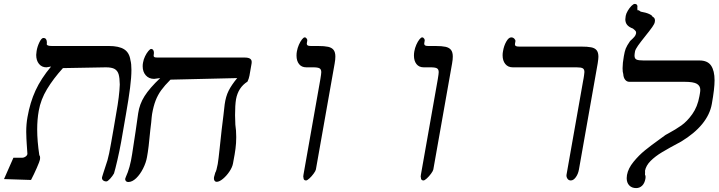

<svg xmlns="http://www.w3.org/2000/svg" viewBox="-52 -915 3672 981"><path d="M567 -190Q559 -145.5 547.8 -97Q536.5 -48.5 530.5 -29Q523.5 -16 510.8 -2Q498 12 491.5 12Q481 12 474.2 6Q467.5 0 469.5 -10Q469.5 -11 475.5 -29.5Q484.5 -57 487 -65Q498 -94 505.8 -132.2Q513.5 -170.5 529 -260.5Q533 -285.5 542 -337Q558 -424.5 560 -483Q559.5 -517.5 554 -535.8Q548.5 -554 533.8 -562.5Q519 -571 489 -571L269.5 -567Q220.5 -513 188.2 -459.5Q156 -406 146 -349Q138 -304.5 138 -253.5Q138 -194.5 149 -121.5Q153 -118.5 153 -108.5Q153 -106 152 -99Q150.5 -90.5 136 -57.2Q121.5 -24 106.5 4.5L-31.5 0L16.5 -109H62Q70.5 -109 79 -115.2Q87.5 -121.5 88 -129L86.5 -151Q85.5 -171 84.5 -180.5Q84 -187.5 83 -206.8Q82 -226 82 -241.5Q82 -282 88.5 -317Q101.5 -391.5 129.5 -452.5Q157.5 -513.5 209 -575L185 -571Q161.5 -571 147.2 -588.5Q133 -606 133 -634.5Q133 -640 135 -654Q138.5 -676.5 149.2 -698.8Q160 -721 169.5 -721Q179 -721 183.2 -714.8Q187.5 -708.5 187.5 -698.5L187 -689Q187 -685 193.2 -682.5Q199.5 -680 213 -680H504Q556 -680 582.5 -663Q609 -646 614.5 -607.5Q619.5 -589.5 619.5 -558Q619.5 -520.5 612.5 -465.5Q605.5 -410.5 592 -334Z M587.5 -1 591 -11Q612.5 -57 623 -127L641 -245L654 -336Q660.5 -382.5 686.5 -423.8Q712.5 -465 766.5 -516L735.5 -512Q709 -512 693 -530Q677 -548 677 -576.5Q677 -587.5 679 -596Q681.5 -611.5 689.2 -627.5Q697 -643.5 706 -654.2Q715 -665 720.5 -665Q727 -665 730.8 -659.5Q734.5 -654 734.5 -644.5Q734.5 -642 733.5 -635Q733 -633.5 733 -630.5Q733 -625 737.2 -623Q741.5 -621 752.5 -621H1197.5Q1217 -621 1225.5 -615.2Q1234 -609.5 1234 -598.5Q1234 -593.5 1233.5 -591L1222.5 -528Q1219.5 -512.5 1212.5 -498Q1165 -468 1154 -408Q1149 -378 1149 -326.5Q1149 -302 1150.5 -278Q1155 -249 1155 -214.5Q1155 -183 1151.2 -155Q1147.5 -127 1141.5 -96.5L1138.5 -80Q1135 -60.5 1120.2 -38.5Q1105.5 -16.5 1087 -1.2Q1068.5 14 1055 14Q1048.5 14 1044.8 9.2Q1041 4.5 1041 -3.5Q1041 -7.5 1041.5 -10Q1043 -18 1048 -33Q1054 -41.5 1060.5 -77Q1064.5 -101.5 1070 -154Q1081.5 -265.5 1089.5 -325L1096 -382Q1101.5 -422 1116.2 -451.5Q1131 -481 1160 -516L819 -508Q789 -478 771.5 -453.8Q754 -429.5 743 -401Q732 -372.5 725 -332L723 -316Q721.5 -294 716 -251Q707.5 -156.5 699 -112Q694 -83.5 679 -53.8Q664 -24 643.8 -4.5Q623.5 15 603 15Q595.5 15 591.2 10Q587 5 587.5 -1Z M1659 -597 1562 -49Q1560.5 -41.5 1550.5 -27.8Q1540.5 -14 1529 -3.5Q1517.5 7 1511.5 7Q1505 7 1501.5 3Q1498 -1 1499 -7Q1498.5 -6.5 1498 -8.2Q1497.5 -10 1497.5 -13Q1497.5 -15 1498.5 -22L1583 -500L1585 -511.5Q1589.5 -538.5 1589.5 -546.5Q1589.5 -560.5 1580.8 -565.8Q1572 -571 1548 -571H1513Q1489 -571 1476 -587.5Q1463 -604 1463 -631Q1463 -643 1465 -653Q1468 -670 1475.2 -686.5Q1482.5 -703 1490.8 -713.5Q1499 -724 1505 -724Q1511 -724 1515 -717.8Q1519 -711.5 1518 -708L1516 -696Q1515.5 -694.5 1515.5 -691.5Q1515.5 -686 1519.8 -683Q1524 -680 1536 -680H1573Q1606 -680 1624.8 -675.8Q1643.5 -671.5 1652.5 -659.8Q1661.5 -648 1661.5 -626Q1661.5 -610 1658 -592Z M2259 -597 2162 -49Q2160.5 -41.5 2150.5 -27.8Q2140.5 -14 2129 -3.5Q2117.5 7 2111.5 7Q2105 7 2101.5 3Q2098 -1 2099 -7Q2098.5 -6.5 2098 -8.2Q2097.5 -10 2097.5 -13Q2097.5 -15 2098.5 -22L2183 -500L2185 -511.5Q2189.5 -538.5 2189.5 -546.5Q2189.5 -560.5 2180.8 -565.8Q2172 -571 2148 -571H2113Q2089 -571 2076 -587.5Q2063 -604 2063 -631Q2063 -643 2065 -653Q2068 -670 2075.2 -686.5Q2082.5 -703 2090.8 -713.5Q2099 -724 2105 -724Q2111 -724 2115 -717.8Q2119 -711.5 2118 -708L2116 -696Q2115.5 -694.5 2115.5 -691.5Q2115.5 -686 2119.8 -683Q2124 -680 2136 -680H2173Q2206 -680 2224.8 -675.8Q2243.5 -671.5 2252.5 -659.8Q2261.5 -648 2261.5 -626Q2261.5 -610 2258 -592Z M2842.5 -22 2927 -500 2930 -516Q2930.5 -520 2932.2 -530.5Q2934 -541 2934 -547Q2934 -561 2925.5 -566Q2917 -571 2894 -571H2568Q2543.5 -571 2529.8 -588Q2516 -605 2516 -632.5Q2516 -643.5 2518 -653Q2522.5 -681 2534.8 -702.5Q2547 -724 2560 -724Q2569.5 -724 2576 -717.2Q2582.5 -710.5 2581.5 -704L2579.5 -693Q2579 -691.5 2579 -688Q2579 -682.5 2583.5 -679.8Q2588 -677 2599.5 -677H2916.5Q2950 -677 2968.8 -673.2Q2987.5 -669.5 2996.5 -658.2Q3005.5 -647 3005.5 -625Q3005.5 -615 3002 -592L2906 -49Q2902 -26 2890 -9.5Q2878 7 2864.5 7Q2853 7 2847 -2.5Q2841 -12 2842.5 -22Z M3428 -191.5Q3365 -158 3330.5 -137.2Q3296 -116.5 3272.2 -92.8Q3248.5 -69 3243.5 -42Q3244.5 -42 3243.5 -22Q3246.5 -19 3246.5 -10.5Q3246.5 -8 3245.5 -1Q3241.5 21.5 3228.8 33.8Q3216 46 3198.5 46Q3176 46 3163 32.2Q3150 18.5 3150 -5Q3150 -13 3151.5 -21Q3157.5 -54.5 3184.8 -88Q3212 -121.5 3243.5 -147Q3275 -172.5 3317 -202.5Q3343 -221 3348.5 -225.5Q3349.5 -226 3363 -233.5Q3399.5 -253 3429 -273.8Q3458.5 -294.5 3485.2 -332Q3512 -369.5 3521.5 -423Q3522 -426 3524 -437Q3526 -448 3526 -456Q3526 -476 3509 -486.5Q3492 -497 3445.5 -497H3163.5Q3150.5 -497 3142 -507.8Q3133.5 -518.5 3132.5 -536.5Q3129 -546.5 3129 -566.5Q3129 -592 3135.5 -628Q3139.5 -652 3145 -666.5Q3150.5 -681 3167.5 -705.5Q3182.5 -719 3189.5 -727.2Q3196.5 -735.5 3198 -745Q3199 -752 3195.5 -756.5Q3192 -761 3182 -769Q3161.5 -776.5 3152.2 -788Q3143 -799.5 3143 -816.5Q3143 -821 3145 -834Q3147 -845.5 3155.5 -860Q3164 -874.5 3174.2 -884.8Q3184.5 -895 3191 -895Q3205 -895 3205 -881Q3205 -879 3204 -873Q3205 -873 3205 -868Q3205 -864.5 3204.5 -862.5Q3207 -864 3211.8 -862Q3216.5 -860 3221.5 -855.5Q3248.5 -851 3264.8 -843.5Q3281 -836 3282.5 -829Q3288 -827.5 3291.2 -822.5Q3294.5 -817.5 3294.5 -810Q3294.5 -808 3293.5 -802Q3292 -793 3280.8 -777Q3269.5 -761 3245.5 -731Q3221 -700.5 3207.8 -681.8Q3194.5 -663 3192.5 -652Q3190 -638 3190 -631Q3190 -615.5 3200 -610.8Q3210 -606 3237 -606H3522Q3563.5 -606 3581.2 -579.8Q3599 -553.5 3599 -504.5Q3599 -462 3585 -384Q3575.5 -330 3536 -281.5Q3496.5 -233 3428 -191.5Z"/></svg>

Font: JuliaMono ExtraBoldItalic
Style: Regular
Weight: 800
Italic angle: -9°
Monospace: yes
Designer: cormullion
Foundry: corm
Version: Version 0.049; ttfautohint (v1.8.4)